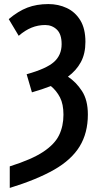

<svg xmlns="http://www.w3.org/2000/svg" viewBox="-20 -744 491 944"><path d="M28 74Q136 40 192.5 2.5Q249 -35 270.5 -79.5Q292 -124 292 -180Q292 -232 275 -265Q258 -298 230 -321Q209 -313 185.5 -305Q162 -297 137 -290L111 -379Q208 -406 245.5 -439.5Q283 -473 283 -527Q283 -576 259.5 -598.5Q236 -621 202 -621Q167 -621 135 -608Q103 -595 72 -568L23 -650Q69 -689 114.5 -706.5Q160 -724 218 -724Q267 -724 308.5 -704.5Q350 -685 375 -644Q400 -603 400 -538Q400 -480 377.5 -438.5Q355 -397 314 -367Q354 -341 383 -296.5Q412 -252 412 -181Q412 -90 371.5 -24Q331 42 246 90.5Q161 139 28 180Z"/></svg>

Font: Noto Sans ExtraCondensed SemiBold
Style: Regular
Weight: 600
Width: 2
Designer: Monotype Design Team
Foundry: Monotype Imaging Inc.
Version: Version 2.013; ttfautohint (v1.8.4.7-5d5b)